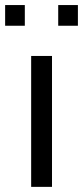

<svg xmlns="http://www.w3.org/2000/svg" viewBox="-35 -728 323 748"><path d="M86.4 0V-510H167.6V0ZM-15 -627.7V-708.3H61.7V-627.7ZM191.8 -627.7V-708.3H268.5V-627.7Z"/></svg>

Font: Saira Thin
Style: Regular
Weight: 100
Designer: Hector Gatti with collaboration of the Omnibus-Type team
Foundry: Omnibus-Type
Version: Version 1.101